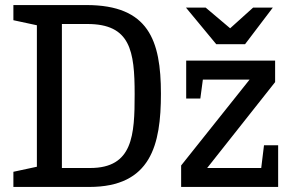

<svg xmlns="http://www.w3.org/2000/svg" viewBox="-20 -740 1161 760"><path d="M326 -645C496 -645 513 -539 513 -367C513 -205 506 -75 337 -75H225V-645ZM33 -720V-660L126 -640V-80L33 -60V0H333C578 0 617 -167 617 -369C617 -581 568 -720 322 -720ZM717 -350H773L783 -425H968L697 -85V0H1081V-165H1025L1014 -75H800L1069 -415V-500H717ZM1060 -710H982L891 -628L794 -710H716L836 -565H950Z"/></svg>

Font: Hermeneus One
Style: Regular
Weight: 400
Designer: Rodrigo Fuenzalida, Pablo Impallari
Foundry: Pablo Impallari, Rodrigo Fuenzalida
Version: Version 1.002